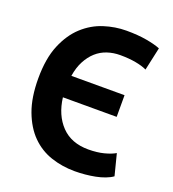

<svg xmlns="http://www.w3.org/2000/svg" viewBox="-133 -816 842 933"><g transform="rotate(20 288.5 -350.0)"><path d="M549 -29Q534 -18 511.5 -9.5Q489 -1 463.5 4Q438 9 411 11.5Q384 14 358 14Q293 14 235 -5.5Q177 -25 133.5 -68.5Q90 -112 64 -181.5Q38 -251 38 -350Q38 -453 67 -522.5Q96 -592 142.5 -634.5Q189 -677 246.5 -695.5Q304 -714 362 -714Q422 -714 467 -706Q512 -698 539 -687L513 -568Q490 -579 454.5 -585.5Q419 -592 374 -592Q339 -592 307.5 -581.5Q276 -571 251.5 -549Q227 -527 209.5 -494Q192 -461 185 -416H460V-304H182Q193 -215 244.5 -161.5Q296 -108 384 -108Q429 -108 464 -117Q499 -126 521 -139Z"/></g></svg>

Font: PT Sans
Style: Bold
Weight: 700
Version: Version 2.003W OFL; ttfautohint (v1.6)